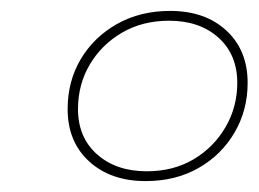

<svg xmlns="http://www.w3.org/2000/svg" viewBox="-20 -764 474 352"><path d="M247 -432Q183 -432 143.5 -468Q104 -504 104 -564Q104 -615 128 -655.5Q152 -696 194.5 -720Q237 -744 292 -744Q356 -744 395 -708Q434 -672 434 -612Q434 -562 410 -521Q386 -480 344 -456Q302 -432 247 -432ZM249 -450Q298 -450 335 -472Q372 -494 393.5 -531Q415 -568 415 -612Q415 -664 380.5 -695Q346 -726 290 -726Q241 -726 203.5 -704Q166 -682 144.5 -645.5Q123 -609 123 -564Q123 -512 158 -481Q193 -450 249 -450Z"/></svg>

Font: Montserrat Thin
Style: Italic
Weight: 100
Italic angle: -11.3°
Designer: Julieta Ulanovsky
Foundry: Julieta Ulanovsky
Version: Version 9.000; ttfautohint (v1.8.4.7-5d5b)